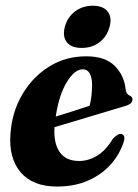

<svg xmlns="http://www.w3.org/2000/svg" viewBox="-20 -658 495 687"><path d="M424.5 -156.5Q411 -110 378.8 -72.5Q346.5 -35 297.2 -12.8Q248 9.5 184 9.5Q97.5 9.5 54 -41.5Q10.5 -92.5 17.5 -180.5Q23 -257 59.5 -319.5Q96 -382 155 -419.2Q214 -456.5 288.5 -456.5Q357 -456.5 391 -421.8Q425 -387 429.5 -338Q432 -320.5 444 -316Q453.5 -312 454 -303Q454 -295.5 448.8 -289.5Q443.5 -283.5 429 -279Q412.5 -274 383 -265.2Q353.5 -256.5 317.2 -245.5Q281 -234.5 243.8 -223.5Q206.5 -212.5 175 -203Q171.5 -145 193.8 -113.5Q216 -82 263 -82Q296.5 -82 327.8 -101Q359 -120 383.5 -161Q402.5 -181.5 415 -178.5Q427.5 -175 424.5 -156.5ZM276.5 -410Q246.5 -410 218.5 -363.2Q190.5 -316.5 179.5 -241Q210.5 -250.5 243.5 -261Q276.5 -271.5 300.5 -279.5Q309 -309.5 309.5 -354Q309.5 -380 301.2 -395Q293 -410 276.5 -410ZM272.5 -486.5Q235.5 -486.5 219.2 -506.8Q203 -527 212 -562Q221 -596 248 -616.8Q275 -637.5 312 -637.5Q349 -637.5 365.2 -616.8Q381.5 -596 372 -562Q363 -527.5 336.2 -507Q309.5 -486.5 272.5 -486.5Z"/></svg>

Font: Fraunces 144pt Soft
Style: Bold Italic
Weight: 700
Italic angle: -16°
Version: Version 1.000;[b76b70a41]